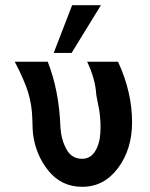

<svg xmlns="http://www.w3.org/2000/svg" viewBox="-20 -710 577 740"><path d="M187 -506 258 -690H369L256 -506ZM37 -472H164Q208 -361 213 -218Q216 -172 236 -135Q256 -98 296 -98Q348 -98 364 -173Q367 -194 367.5 -214Q368 -234 366 -255.5Q364 -277 362 -288Q360 -299 355.5 -321Q351 -343 351 -345Q348 -404 316 -472H435Q489 -355 489 -239Q489 -135 435 -62.5Q381 10 297 10Q217 10 167 -51.5Q117 -113 107 -196Q106 -201 104.5 -253.5Q103 -306 88.5 -353.5Q74 -401 37 -472Z"/></svg>

Font: Coval
Style: Medium
Weight: 500
Foundry: Context Ltd
Version: Version 001.000